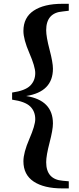

<svg xmlns="http://www.w3.org/2000/svg" viewBox="-20 -830 423 1029"><path d="M348.6 -772.5 316.4 -768.6Q227.5 -761.7 227.5 -668Q227.5 -632.8 245.6 -564Q263.7 -495.1 263.7 -461.9Q263.7 -337.9 120.1 -315.4Q263.7 -293 263.7 -168Q263.7 -134.8 245.6 -65.4Q227.5 3.9 227.5 39.1Q227.5 131.8 316.4 138.7L348.6 141.6V179.7H313.5Q215.8 179.7 160.6 143.1Q105.5 106.4 105.5 34.2Q105.5 -11.7 137.2 -85Q168.9 -158.2 168.9 -191.4Q168.9 -233.4 141.6 -259.8Q114.3 -286.1 44.9 -295.9V-334Q114.3 -343.8 141.6 -370.6Q168.9 -397.5 168.9 -438.5Q168.9 -472.7 137.2 -545.9Q105.5 -619.1 105.5 -664.1Q105.5 -736.3 160.6 -772.9Q215.8 -809.6 313.5 -809.6H348.6Z"/></svg>

Font: Bpmf Zihi Serif Heavy
Style: Heavy
Weight: 900
Foundry: But Ko
Version: Version 1.320